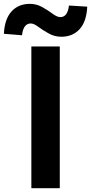

<svg xmlns="http://www.w3.org/2000/svg" viewBox="-73 -983 476 1003"><path d="M90.8 0V-740.2H239.3V0ZM247.1 -791Q211.9 -791 180.7 -808.6Q149.4 -826.2 126.5 -843.3Q103.5 -860.4 87.9 -860.4Q48.8 -860.4 42 -798.8L-52.7 -806.6Q-48.8 -883.8 -12.7 -923.3Q23.4 -962.9 83 -962.9Q118.2 -962.9 148.9 -945.3Q179.7 -927.7 202.6 -910.6Q225.6 -893.6 242.2 -893.6Q280.3 -893.6 287.1 -954.1L382.8 -948.2Q378.9 -870.1 342.8 -830.6Q306.6 -791 247.1 -791Z"/></svg>

Font: Gen Shin Gothic Bold
Style: Bold
Weight: 700
Designer: [Source Han Sans]
Ryoko NISHIZUKA  (kana & ideographs); Paul D. Hunt (Latin, Greek & Cyrillic); Wenlong ZHANG  (bopomofo
Version: Version 1.002.20150607